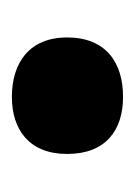

<svg xmlns="http://www.w3.org/2000/svg" viewBox="28 -515 227 323"><g transform="rotate(90 141.5 -353.5)"><path d="M43 -353C43 -289 86 -260 143 -260C198 -260 239 -289 239 -353C239 -418 199 -447 143 -447C85 -447 43 -418 43 -353Z"/></g></svg>

Font: Noto Sans Arabic UI SmCn Bk
Style: Regular
Weight: 900
Width: 4
Designer: Monotype Design Team, Nadine Chahine and Nizar Qandah
Foundry: Monotype Imaging Inc.
Version: Version 2.010